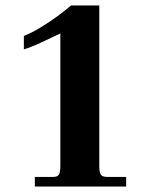

<svg xmlns="http://www.w3.org/2000/svg" viewBox="-20 -680 532 700"><path d="M107 0V-35H174Q189 -35 194.5 -43Q200 -51 200 -75V-558Q166 -542 131 -525.5Q96 -509 67 -500V-549Q95 -560 126.5 -579Q158 -598 187.5 -619.5Q217 -641 239 -660H342V-75Q342 -52 347.5 -43.5Q353 -35 371 -35H440V0Z"/></svg>

Font: Frank Ruhl Libre
Style: Bold
Weight: 700
Designer: Yanek Iontef
Foundry: Fontef
Version: Version 6.004